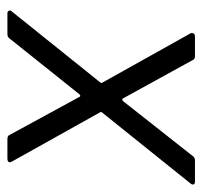

<svg xmlns="http://www.w3.org/2000/svg" viewBox="-34 -512 546 518"><g transform="rotate(90 239.0 -253.0)"><path d="M11 -12 202 -250Q205 -253 203 -256L70 -494Q69 -495 69 -498Q69 -506 79 -506H131Q140 -506 142 -500L246 -311Q246 -310 248 -310Q250 -310 252 -311L401 -500Q405 -506 413 -506H470Q476 -506 477.5 -502.5Q479 -499 475 -494L284 -256Q281 -253 283 -250L416 -12Q418 -8 418 -7Q418 0 408 0H355Q346 0 344 -6L241 -195Q240 -197 238 -196.5Q236 -196 235 -195L84 -6Q80 0 72 0H16Q11 0 9 -4Q7 -8 11 -12Z"/></g></svg>

Font: Barlow
Style: Italic
Weight: 400
Italic angle: -7°
Designer: Jeremy Tribby
Foundry: Tribby Type
Version: Version 1.408